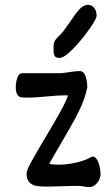

<svg xmlns="http://www.w3.org/2000/svg" viewBox="-20 -758 445 784"><path d="M44.4 -402.8Q44.4 -421.4 51 -440.2Q57.6 -459 70.3 -459H218.8Q231.4 -459 245.4 -460.9Q259.3 -462.9 262.2 -463.4Q288.6 -467.8 305.2 -467.8Q322.3 -467.8 329.3 -446.5Q336.4 -425.3 336.4 -401.4Q329.6 -368.2 316.7 -336.4Q303.7 -304.7 285.6 -271.7Q267.6 -238.8 230.5 -174.8Q223.1 -162.1 210.9 -141.4Q198.7 -120.6 181.2 -89.4Q194.8 -85.4 217.8 -85.4Q252 -85.4 289.6 -93.8Q327.1 -102.1 351.1 -116.2Q352.5 -117.2 354.7 -117.9Q356.9 -118.7 358.4 -118.7Q368.7 -118.7 376 -106.4Q383.3 -94.2 387 -77.4Q390.6 -60.5 390.6 -47.9Q390.6 -35.6 384.5 -23.2Q378.4 -10.7 367.7 -2.4Q356.9 5.9 344.2 5.9Q334.5 5.9 322.3 3.4Q319.3 2.9 312.3 2Q305.2 1 298.8 1Q270 1 238.3 2.4Q228 2.4 207 3.2Q186 3.9 169.4 3.9Q144.5 3.9 128.4 1.2Q112.3 -1.5 100.3 -13.2Q88.4 -24.9 88.4 -49.3Q88.4 -61.5 106.4 -94.7Q124.5 -127.9 163.6 -193.8Q200.7 -255.9 224.1 -297.6Q247.6 -339.4 257.8 -367.7Q256.3 -368.7 242.7 -368.7Q216.8 -368.7 167 -363.8Q161.6 -363.3 137.7 -361.3Q113.8 -359.4 92.3 -359.4Q73.7 -359.4 65.4 -360.8Q57.1 -362.3 50.8 -371.6Q44.4 -380.9 44.4 -402.8ZM198.7 -567.4Q198.7 -584 205.6 -594.2Q212.4 -604.5 226.6 -616.7Q234.4 -624.5 244.4 -638.2Q254.4 -651.9 263.7 -665.5Q287.1 -701.2 304 -719.7Q320.8 -738.3 338.9 -738.3Q354 -738.3 364.3 -726.1Q374.5 -713.9 374.5 -692.9Q374.5 -681.6 344 -638.2Q313.5 -594.7 277.8 -558.1Q242.2 -521.5 223.1 -521.5Q208.5 -521.5 203.6 -529.1Q198.7 -536.6 198.7 -553.2Z"/></svg>

Font: Dekko
Style: Regular
Weight: 400
Designer: Multiple
Foundry: Sorkin Type
Version: Version 2.001